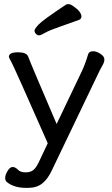

<svg xmlns="http://www.w3.org/2000/svg" viewBox="-20 -739 540 929"><path d="M116 170Q157 170 184 149Q211 128 231 85Q448 -369 462 -397Q473 -417 479 -428.5Q485 -440 485 -452Q485 -466 466 -478.5Q447 -491 431 -491Q412 -491 407 -478Q391 -424 372 -386L254 -139Q127 -435 116 -466Q108 -486 67 -486Q23 -486 23 -464Q23 -460 34 -441Q48 -416 211 -46L169 43Q155 73 141 84Q127 95 103 95Q79 95 66.5 82Q54 69 41 69Q28 69 16.5 88.5Q5 108 5 121Q5 134 12 141Q47 170 106 170ZM147 -591Q147 -582 154 -575Q161 -568 169 -568Q177 -568 197.5 -580Q218 -592 266 -608.5Q314 -625 363 -643Q374 -648 374 -659Q374 -682 335 -709Q321 -719 312 -719Q304 -719 300 -717Q187 -642 167 -620.5Q147 -599 147 -591Z"/></svg>

Font: LXGW WenKai TC
Style: Bold
Weight: 700
Designer: LXGW / Fontworks Inc.
Foundry: LXGW / Fontworks Inc.
Version: Version 1.330;April 28, 2024